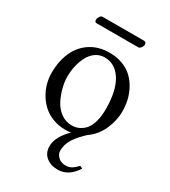

<svg xmlns="http://www.w3.org/2000/svg" viewBox="-193 -677 866 980"><g transform="rotate(30 240.0 -187.5)"><path d="M351.6 -538.6H106.9Q94.7 -538.6 94.7 -553.2Q94.7 -562.5 101.6 -572.5Q108.4 -582.5 116.7 -582.5H361.3Q368.2 -582.5 371.6 -578.1Q375 -573.7 375 -567.9Q375 -558.6 367.7 -548.6Q360.4 -538.6 351.6 -538.6ZM414.1 140.6Q371.1 208 307.6 208Q265.6 208 238.8 185.8Q211.9 163.6 211.9 124Q211.9 69.8 272.5 9.8Q256.3 12.2 239.3 12.2Q200.2 12.2 166.5 -0.5Q132.8 -13.2 108.9 -34.7Q85 -56.2 67.9 -84.2Q50.8 -112.3 42.5 -143.1Q34.2 -173.8 34.2 -205.1Q34.2 -273.9 57.9 -327.1Q81.5 -380.4 128.9 -411.1Q176.3 -441.9 240.7 -441.9Q283.7 -441.9 318.8 -428.2Q354 -414.6 377.2 -391.8Q400.4 -369.1 416.3 -339.1Q432.1 -309.1 439 -277.8Q445.8 -246.6 445.8 -214.4Q445.8 -159.2 421.4 -105.7Q397 -52.2 350.6 -20.5Q333.5 -4.4 321 9.3Q308.6 22.9 296.1 40.5Q283.7 58.1 277.3 77.6Q271 97.2 271 117.7Q271 137.7 288.1 153.6Q305.2 169.4 331.1 169.4Q351.6 169.4 365.7 161.1Q379.9 152.8 398.9 133.3ZM230.5 -408.7Q201.7 -408.7 178.7 -392.8Q155.8 -377 141.8 -350.8Q127.9 -324.7 120.6 -293.2Q113.3 -261.7 113.3 -228Q113.3 -197.8 122.1 -163.6Q130.9 -129.4 147.2 -97.4Q163.6 -65.4 192.1 -44.4Q220.7 -23.4 255.9 -23.4Q271 -23.4 284.9 -27.1Q298.8 -30.8 314.2 -41.5Q329.6 -52.2 340.8 -69.1Q352.1 -85.9 359.4 -115.2Q366.7 -144.5 366.7 -182.1Q366.7 -290 329.8 -349.4Q293 -408.7 230.5 -408.7Z"/></g></svg>

Font: Libertinage
Style: b
Weight: 400
Designer: OSP
Foundry: OSP
Version: Version 1.0; 2008; OFL relea